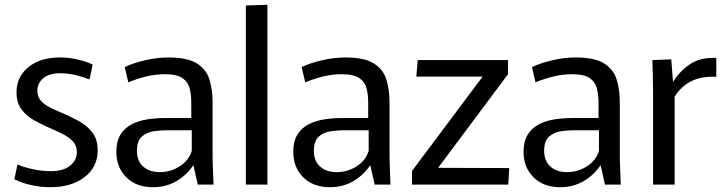

<svg xmlns="http://www.w3.org/2000/svg" viewBox="-20 -771 3033 802"><path d="M190 11Q150 11 110 2Q70 -7 40 -22L53 -84Q78 -73 116 -64.5Q154 -56 192 -56Q244 -56 272.5 -78.5Q301 -101 301 -136Q301 -163 284 -181Q267 -199 240.5 -212Q214 -225 184 -238Q152 -252 121 -269.5Q90 -287 69.5 -314.5Q49 -342 49 -385Q49 -450 98.5 -490.5Q148 -531 231 -531Q268 -531 304.5 -522.5Q341 -514 367 -501L354 -439Q333 -448 299 -456.5Q265 -465 232 -465Q185 -465 160.5 -444Q136 -423 136 -392Q136 -367 150.5 -350.5Q165 -334 189 -322Q213 -310 242 -298Q275 -284 309 -265.5Q343 -247 365.5 -218Q388 -189 388 -143Q388 -73 333 -31Q278 11 190 11Z M619 11Q549 11 507.5 -30.5Q466 -72 466 -136Q466 -181 483.5 -209Q501 -237 530.5 -252Q560 -267 596 -272.5Q632 -278 669 -278H779V-342Q779 -374 772.5 -401Q766 -428 742.5 -444.5Q719 -461 669 -461Q628 -461 588.5 -451Q549 -441 516 -427L501 -491Q540 -509 589 -520Q638 -531 683 -531Q763 -531 802.5 -506Q842 -481 855 -438.5Q868 -396 868 -344V-128Q868 -98 869.5 -63Q871 -28 872 0H806L788 -80H787Q760 -40 717 -14.5Q674 11 619 11ZM647 -52Q693 -52 731 -76.5Q769 -101 781 -141V-227H681Q654 -227 624 -223Q594 -219 573 -201Q552 -183 552 -141Q552 -99 578 -75.5Q604 -52 647 -52Z M1007 -748 1097 -751V0H1007Z M1358 11Q1288 11 1246.5 -30.5Q1205 -72 1205 -136Q1205 -181 1222.5 -209Q1240 -237 1269.5 -252Q1299 -267 1335 -272.5Q1371 -278 1408 -278H1518V-342Q1518 -374 1511.5 -401Q1505 -428 1481.5 -444.5Q1458 -461 1408 -461Q1367 -461 1327.5 -451Q1288 -441 1255 -427L1240 -491Q1279 -509 1328 -520Q1377 -531 1422 -531Q1502 -531 1541.5 -506Q1581 -481 1594 -438.5Q1607 -396 1607 -344V-128Q1607 -98 1608.5 -63Q1610 -28 1611 0H1545L1527 -80H1526Q1499 -40 1456 -14.5Q1413 11 1358 11ZM1386 -52Q1432 -52 1470 -76.5Q1508 -101 1520 -141V-227H1420Q1393 -227 1363 -223Q1333 -219 1312 -201Q1291 -183 1291 -141Q1291 -99 1317 -75.5Q1343 -52 1386 -52Z M1701 -57 1996 -451H1719L1725 -520H2102V-461L1810 -70L2107 -69L2103 0H1701Z M2320 11Q2250 11 2208.5 -30.5Q2167 -72 2167 -136Q2167 -181 2184.5 -209Q2202 -237 2231.5 -252Q2261 -267 2297 -272.5Q2333 -278 2370 -278H2480V-342Q2480 -374 2473.5 -401Q2467 -428 2443.5 -444.5Q2420 -461 2370 -461Q2329 -461 2289.5 -451Q2250 -441 2217 -427L2202 -491Q2241 -509 2290 -520Q2339 -531 2384 -531Q2464 -531 2503.5 -506Q2543 -481 2556 -438.5Q2569 -396 2569 -344V-128Q2569 -98 2570.5 -63Q2572 -28 2573 0H2507L2489 -80H2488Q2461 -40 2418 -14.5Q2375 11 2320 11ZM2348 -52Q2394 -52 2432 -76.5Q2470 -101 2482 -141V-227H2382Q2355 -227 2325 -223Q2295 -219 2274 -201Q2253 -183 2253 -141Q2253 -99 2279 -75.5Q2305 -52 2348 -52Z M2708 0V-373Q2708 -419 2707 -453.5Q2706 -488 2705 -520L2784 -523L2791 -431H2793Q2821 -476 2864 -504Q2907 -532 2972 -529V-450Q2854 -457 2798 -367V0Z"/></svg>

Font: Murecho
Style: Regular
Weight: 400
Designer: Neil Summerour
Foundry: Positype
Version: Version 1.010; ttfautohint (v1.8.3)